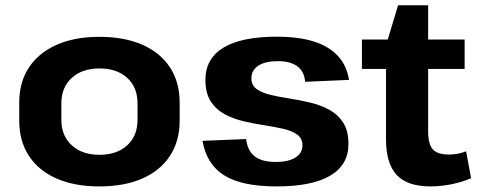

<svg xmlns="http://www.w3.org/2000/svg" viewBox="-20 -688 1794 719"><path d="M352.1 10.1Q259.1 10.1 191.8 -19.5Q124.4 -49.1 88.2 -104.5Q52 -159.9 52 -236.6V-303.4Q52 -380.1 88.4 -435.3Q124.9 -490.4 192.3 -520.3Q259.6 -550.1 352.1 -550.1Q445.6 -550.1 513 -520.5Q580.4 -490.9 616.6 -435.5Q652.8 -380.1 652.8 -303.4V-236.6Q652.8 -159.9 616.6 -104.5Q580.4 -49.1 513 -19.5Q445.6 10.1 352.1 10.1ZM352.1 -108.3Q417.6 -108.3 456.3 -143.7Q495 -179.2 495 -239.2V-300.8Q495 -361.3 456.3 -396.5Q417.6 -431.7 352.1 -431.7Q287.7 -431.7 248.7 -396.3Q209.8 -360.8 209.8 -300.8V-239.2Q209.8 -179.7 248.7 -144Q287.7 -108.3 352.1 -108.3Z M1015.5 10.1Q886.6 10.1 820.2 -30.9Q753.8 -72 738.2 -160.6L901.6 -167.3Q907.1 -123.1 934 -102.3Q961 -81.5 1012.4 -81.5Q1059.8 -81.5 1086.2 -98Q1112.6 -114.6 1112.6 -143.7Q1112.6 -169.9 1092.9 -184Q1073.1 -198.2 1040.8 -205.6Q1008.5 -213 969.7 -219Q930.9 -225 892.1 -234Q853.3 -243 821 -260.5Q788.7 -278.1 769 -308.6Q749.2 -339.2 749.2 -388.7Q749.2 -468.4 816.6 -509.5Q884.1 -550.6 1016.5 -550.6Q1098.1 -550.6 1155.1 -532.6Q1212 -514.5 1245.2 -478.7Q1278.4 -442.9 1287 -388.8L1122.5 -381.7Q1120.1 -419.3 1094.1 -439.2Q1068.1 -459 1020.6 -459Q973.8 -459 947.6 -442.2Q921.4 -425.4 921.4 -394.9Q921.4 -368.6 941.2 -354.5Q961 -340.4 993.3 -332.7Q1025.5 -325 1064.3 -319.1Q1103.1 -313.1 1141.9 -303.8Q1180.7 -294.5 1213 -277Q1245.3 -259.4 1265.1 -228.9Q1284.9 -198.4 1284.9 -148.8Q1284.9 -70.6 1216.6 -30.2Q1148.4 10.1 1015.5 10.1Z M1592 10.1Q1505.5 10.1 1465.5 -32.9Q1425.5 -75.9 1425.5 -166.4V-518.4L1470.8 -668.4H1583.3V-195.8Q1583.3 -148.4 1600.8 -128.8Q1618.3 -109.3 1660.7 -109.3Q1676.3 -109.3 1692.8 -112.1Q1709.4 -114.9 1725.5 -121.4L1744.2 -20.5Q1723.9 -11.8 1698.6 -4.7Q1673.2 2.5 1645.8 6.3Q1618.4 10.1 1592 10.1ZM1335.3 -540H1719.9V-429.8H1335.3Z"/></svg>

Font: Pathway Extreme 8pt Thin
Style: Regular
Weight: 100
Designer: Eduardo Rodriguez Tunni
Foundry: Eduardo Rodriguez Tunni
Version: Version 1.000